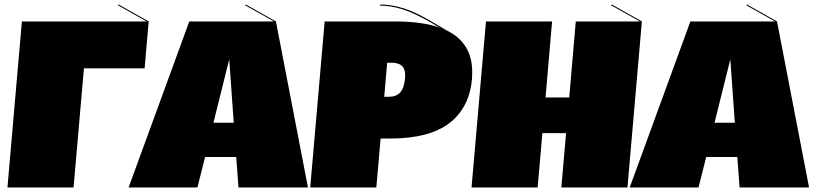

<svg xmlns="http://www.w3.org/2000/svg" viewBox="-20 -831 3606 851"><path d="M621 -528H352L306 0H13L77 -736H630L502 -808L506 -811L639 -736Z M1027 -135H889L855 0H550L819 -736H1194L1066 -808L1070 -811L1203 -736L1345 0H1037ZM1016 -287 996 -568 926 -287Z M2073 -512Q2073 -492 2072 -482Q2061 -354 1972 -285.5Q1883 -217 1709 -217H1667L1648 0H1355L1419 -736H1728Q1854 -736 1929 -708L1892 -730Q1817 -773 1765 -789.5Q1713 -806 1665 -806V-811Q1715 -811 1769.5 -794Q1824 -777 1899 -732L1960 -696Q2073 -641 2073 -512ZM1775 -482Q1776 -487 1776 -496Q1776 -526 1761 -539.5Q1746 -553 1715 -553H1696L1683 -402H1703Q1736 -402 1753.5 -421Q1771 -440 1775 -482Z M2825 -736 2761 0H2468L2489 -241H2384L2363 0H2070L2134 -736H2427L2398 -399H2503L2532 -736H2816L2688 -808L2692 -811Z M3248 -135H3110L3076 0H2771L3040 -736H3415L3287 -808L3291 -811L3424 -736L3566 0H3258ZM3237 -287 3217 -568 3147 -287Z"/></svg>

Font: FFF_HK Layer Front
Style: Regular
Weight: 400
Italic angle: -5°
Designer: bBox Type GmbH
Foundry: bBox Type GmbH
Version: Version 0.002